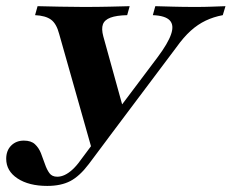

<svg xmlns="http://www.w3.org/2000/svg" viewBox="-37 -591 750 622"><path d="M264.5 -93.5 154.8 -480.6Q146 -514.5 128.2 -527.4Q110.5 -540.3 76.6 -541.9L84.7 -571Q121 -570.2 157.3 -569.4Q193.5 -568.5 233.1 -568.5Q279.8 -568.5 317.7 -569.4Q355.6 -570.2 383.1 -571L375 -541.9Q340.3 -541.1 321 -533.9Q301.6 -526.6 296.4 -512.1Q291.1 -497.6 297.6 -473.4L363.7 -234.7L334.7 -221L474.2 -406.5Q507.3 -450.8 517.3 -480.2Q527.4 -509.7 512.9 -525Q498.4 -540.3 458.1 -541.9L466.1 -571Q493.5 -570.2 525 -569.4Q556.5 -568.5 596.8 -568.5Q625 -568.5 648.4 -569.4Q671.8 -570.2 693.5 -571L684.7 -541.9Q654.8 -536.3 629.4 -524.2Q604 -512.1 581 -491.5Q558.1 -471 533.9 -437.1L275.8 -93.5ZM116.1 11.3Q56.5 11.3 19.8 -12.9Q-16.9 -37.1 -16.9 -76.6Q-16.9 -103.2 -0.8 -119.4Q15.3 -135.5 40.3 -135.5Q63.7 -135.5 76.2 -123.8Q88.7 -112.1 95.6 -94.8Q102.4 -77.4 108.5 -59.7Q114.5 -41.9 123 -30.2Q131.5 -18.5 148.4 -18.5Q160.5 -18.5 172.6 -24.2Q184.7 -29.8 197.6 -41.5Q210.5 -53.2 222.6 -70.2L286.3 -155.6L312.9 -142.7L250.8 -59.7Q221 -20.2 190.7 -4.4Q160.5 11.3 116.1 11.3Z"/></svg>

Font: Playfair 5pt SemiExpanded Light ExtraBold
Style: Italic
Weight: 800
Italic angle: -15.6°
Version: Version 2.001;gftools[0.9.30]